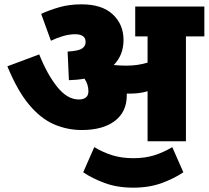

<svg xmlns="http://www.w3.org/2000/svg" viewBox="-20 -652 963 886"><path d="M565 -212Q565 -136 510 -94Q455 -52 357 -52Q291 -52 230 -78Q169 -104 115 -168Q61 -232 14 -346L161 -401Q198 -308 244.5 -250.5Q291 -193 343 -193Q388 -193 388 -231Q388 -262 370 -289Q337 -283 298 -282L292 -414Q342 -417 358.5 -428Q375 -439 375 -458Q375 -478 361.5 -486Q348 -494 328 -494Q301 -494 272.5 -486Q244 -478 215 -464L170 -588Q209 -606 255 -619Q301 -632 356 -632Q451 -632 500.5 -585.5Q550 -539 550 -468Q550 -398 505 -352Q517 -351 531 -350Q545 -349 561 -349Q589 -349 613.5 -352.5Q638 -356 661 -363V-484H604V-622H923V-484H838V0H661V-231Q641 -225 620.5 -222.5Q600 -220 578 -220Q571 -220 565 -220Q565 -217 565 -212ZM595 214Q521 214 463 192.5Q405 171 364 143L415 27Q457 52 500 65Q543 78 595 78Q648 78 690.5 65Q733 52 775 27L826 143Q785 171 727 192.5Q669 214 595 214Z"/></svg>

Font: Noto Sans Devanagari UI Black
Style: Regular
Weight: 900
Designer: Jelle Bosma - Monotype Design Team
Foundry: Monotype Imaging Inc.
Version: Version 2.003; ttfautohint (v1.8.4.7-5d5b)